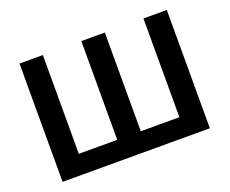

<svg xmlns="http://www.w3.org/2000/svg" viewBox="-115 -901 1302 1089"><g transform="rotate(-20 535.5 -357.0)"><path d="M980 0H91V-714H232V-118H464V-714H606V-118H839V-714H980Z"/></g></svg>

Font: Noto Sans UI
Style: Bold
Weight: 700
Designer: Monotype Design Team
Foundry: Monotype Imaging Inc.
Version: Version 1.901